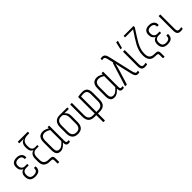

<svg xmlns="http://www.w3.org/2000/svg" viewBox="259 -2040 3569 3569"><g transform="rotate(-45 2044.0 -255.0)"><path d="M188 8Q116 8 81.5 -27.5Q47 -63 47 -133Q47 -181 68.5 -210.5Q90 -240 126 -248V-249Q94 -262 75 -292Q56 -322 56 -369Q56 -429 89.5 -460Q123 -491 188 -491Q254 -491 289.5 -458.5Q325 -426 322 -371Q321 -363 315 -363H283Q278 -363 278 -370Q279 -410 256 -430Q233 -450 189 -450Q144 -450 122 -429Q100 -408 100 -364Q100 -318 123 -292.5Q146 -267 191 -267H242Q248 -267 248 -261V-234Q248 -228 242 -228H187Q138 -228 114.5 -205Q91 -182 91 -133Q91 -83 114 -58Q137 -33 189 -33Q238 -33 261 -54Q284 -75 282 -119Q282 -126 287 -126H320Q325 -126 326 -118Q329 -57 296 -24.5Q263 8 188 8Z M656 130Q651 130 651 124V48Q651 17 640 8.5Q629 0 594 0H583Q498 0 458 -38.5Q418 -77 418 -155V-226Q418 -285 441.5 -320Q465 -355 506 -365V-367Q474 -382 458.5 -412Q443 -442 443 -491V-509Q443 -561 464.5 -594.5Q486 -628 530 -642V-644Q516 -643 501.5 -642.5Q487 -642 472 -642H418Q413 -642 413 -649V-677Q413 -683 418 -683H673Q679 -683 679 -677V-649Q679 -643 673 -643H637Q560 -643 523 -609Q486 -575 486 -510V-489Q486 -437 506.5 -410Q527 -383 566 -383H623Q627 -383 628 -381.5Q629 -380 629 -377V-352Q629 -349 628 -347.5Q627 -346 623 -346H560Q513 -346 487.5 -316Q462 -286 462 -232V-163Q462 -97 493 -69Q524 -41 594 -41Q635 -41 656 -35Q677 -29 685 -12.5Q693 4 693 36V124Q693 130 688 130Z M853 8Q798 8 771.5 -25.5Q745 -59 745 -132V-335Q745 -389 761 -423.5Q777 -458 806.5 -474.5Q836 -491 876 -491Q913 -491 947 -476Q981 -461 1004 -445L1003 -404Q972 -426 942 -437.5Q912 -449 884 -449Q856 -449 834.5 -438Q813 -427 801 -401.5Q789 -376 789 -332V-134Q789 -79 807.5 -56.5Q826 -34 865 -34Q900 -34 933 -59Q966 -84 1004 -130L1006 -87Q968 -43 931 -17.5Q894 8 853 8ZM1062 8Q1028 8 1012.5 -12Q997 -32 997 -74V-97L995 -107V-417L998 -434V-477Q998 -483 1003 -483H1034Q1039 -483 1039 -477V-87Q1039 -58 1045.5 -45.5Q1052 -33 1070 -33Q1077 -33 1084 -34Q1091 -35 1098 -37Q1103 -38 1103 -32V-4Q1103 1 1098 3Q1090 5 1080 6.5Q1070 8 1062 8Z M1310 8Q1236 8 1198 -33.5Q1160 -75 1160 -154V-317Q1160 -394 1198 -438.5Q1236 -483 1310 -483H1511Q1517 -483 1517 -477V-448Q1517 -446 1515.5 -444Q1514 -442 1511 -442L1401 -444V-443Q1424 -426 1442 -397.5Q1460 -369 1460 -317V-154Q1460 -75 1422.5 -33.5Q1385 8 1310 8ZM1310 -34Q1362 -34 1389 -64Q1416 -94 1416 -155V-319Q1416 -357 1405.5 -381.5Q1395 -406 1379 -421Q1363 -436 1345 -444H1310Q1260 -444 1232 -413Q1204 -382 1204 -320V-155Q1204 -94 1231.5 -64Q1259 -34 1310 -34Z M1802 185Q1796 185 1796 179V0H1749Q1671 0 1631.5 -40Q1592 -80 1592 -164V-477Q1592 -483 1597 -483H1630Q1636 -483 1636 -477V-164Q1636 -100 1664 -70.5Q1692 -41 1748 -41H1796V-472Q1796 -479 1802 -479Q1828 -484 1856 -487.5Q1884 -491 1911 -491Q1981 -491 2013 -454.5Q2045 -418 2045 -340V-164Q2045 -80 2006 -40Q1967 0 1887 0H1840V179Q1840 185 1835 185ZM1840 -41H1888Q1945 -41 1973 -71Q2001 -101 2001 -164V-343Q2001 -403 1978 -427Q1955 -451 1911 -451Q1890 -451 1872.5 -449Q1855 -447 1840 -444Z M2271 8Q2216 8 2189.5 -25.5Q2163 -59 2163 -132V-335Q2163 -389 2179 -423.5Q2195 -458 2224.5 -474.5Q2254 -491 2294 -491Q2331 -491 2365 -476Q2399 -461 2422 -445L2421 -404Q2390 -426 2360 -437.5Q2330 -449 2302 -449Q2274 -449 2252.5 -438Q2231 -427 2219 -401.5Q2207 -376 2207 -332V-134Q2207 -79 2225.5 -56.5Q2244 -34 2283 -34Q2318 -34 2351 -59Q2384 -84 2422 -130L2424 -87Q2386 -43 2349 -17.5Q2312 8 2271 8ZM2480 8Q2446 8 2430.5 -12Q2415 -32 2415 -74V-97L2413 -107V-417L2416 -434V-477Q2416 -483 2421 -483H2452Q2457 -483 2457 -477V-87Q2457 -58 2463.5 -45.5Q2470 -33 2488 -33Q2495 -33 2502 -34Q2509 -35 2516 -37Q2521 -38 2521 -32V-4Q2521 1 2516 3Q2508 5 2498 6.5Q2488 8 2480 8Z M2886 8Q2862 8 2846.5 -2Q2831 -12 2820 -34Q2809 -56 2800 -94L2752 -299Q2745 -330 2739 -359.5Q2733 -389 2726 -422H2725Q2717 -389 2709 -360Q2701 -331 2692 -299L2602 -5Q2600 0 2596 0H2561Q2554 0 2556 -7L2698 -464Q2700 -468 2704 -468H2711L2682 -593Q2675 -621 2663.5 -636Q2652 -651 2631 -651Q2614 -651 2599 -647Q2594 -646 2594 -651V-680Q2594 -685 2598 -686Q2607 -689 2617.5 -690Q2628 -691 2639 -691Q2664 -691 2680.5 -681Q2697 -671 2708 -652Q2719 -633 2726 -606L2843 -100Q2853 -64 2863 -48.5Q2873 -33 2893 -33Q2907 -33 2921 -37Q2926 -38 2926 -32V-4Q2926 2 2922 3Q2914 5 2904.5 6.5Q2895 8 2886 8Z M3072 8Q3040 8 3020 -3.5Q3000 -15 2990.5 -39.5Q2981 -64 2981 -103V-477Q2981 -483 2986 -483H3019Q3025 -483 3025 -477V-103Q3025 -63 3038 -48Q3051 -33 3077 -33Q3091 -33 3103.5 -35Q3116 -37 3127 -40Q3133 -41 3133 -35V-6Q3133 -1 3128 1Q3118 3 3103 5.5Q3088 8 3072 8ZM2985 -546Q2980 -546 2981 -553L3012 -690Q3013 -693 3014.5 -694Q3016 -695 3019 -695H3052Q3058 -695 3056 -688L3018 -551Q3016 -546 3012 -546Z M3426 130Q3420 130 3420 124V49Q3420 27 3415 16.5Q3410 6 3397 3Q3384 0 3359 0H3345Q3268 0 3230 -44Q3192 -88 3192 -178Q3192 -238 3209 -293.5Q3226 -349 3254.5 -402Q3283 -455 3317 -507L3407 -644H3202Q3196 -644 3196 -650V-677Q3196 -683 3202 -683H3452Q3458 -683 3458 -677V-655Q3458 -651 3456 -647L3359 -496Q3324 -442 3296 -390.5Q3268 -339 3252 -286.5Q3236 -234 3236 -176Q3236 -104 3265.5 -72Q3295 -40 3362 -40Q3401 -40 3423 -35Q3445 -30 3454 -13.5Q3463 3 3463 38V124Q3463 130 3457 130Z M3668 8Q3596 8 3561.5 -27.5Q3527 -63 3527 -133Q3527 -181 3548.5 -210.5Q3570 -240 3606 -248V-249Q3574 -262 3555 -292Q3536 -322 3536 -369Q3536 -429 3569.5 -460Q3603 -491 3668 -491Q3734 -491 3769.5 -458.5Q3805 -426 3802 -371Q3801 -363 3795 -363H3763Q3758 -363 3758 -370Q3759 -410 3736 -430Q3713 -450 3669 -450Q3624 -450 3602 -429Q3580 -408 3580 -364Q3580 -318 3603 -292.5Q3626 -267 3671 -267H3722Q3728 -267 3728 -261V-234Q3728 -228 3722 -228H3667Q3618 -228 3594.5 -205Q3571 -182 3571 -133Q3571 -83 3594 -58Q3617 -33 3669 -33Q3718 -33 3741 -54Q3764 -75 3762 -119Q3762 -126 3767 -126H3800Q3805 -126 3806 -118Q3809 -57 3776 -24.5Q3743 8 3668 8Z M4008 8Q3976 8 3956 -3.5Q3936 -15 3926.5 -39.5Q3917 -64 3917 -103V-477Q3917 -483 3922 -483H3955Q3961 -483 3961 -477V-103Q3961 -63 3974 -48Q3987 -33 4013 -33Q4027 -33 4039.5 -35Q4052 -37 4063 -40Q4069 -41 4069 -35V-6Q4069 -1 4064 1Q4054 3 4039 5.5Q4024 8 4008 8Z"/></g></svg>

Font: Sofia Sans Condensed Light
Style: Regular
Weight: 300
Designer: Botio Nikoltchev, Ani Petrova
Foundry: lettersoup
Version: Version 4.101